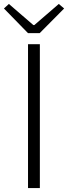

<svg xmlns="http://www.w3.org/2000/svg" viewBox="-36 -953 345 973"><path d="M106 0H166V-729H106ZM106 -785H165L289 -910L262 -933L138 -826H133L9 -933L-16 -910Z"/></svg>

Font: Noto Sans Japanese Light
Style: Regular
Weight: 300
Designer: Ryoko NISHIZUKA (kana & ideographs); Paul D. Hunt (Latin, Greek & Cyrillic); Wenlong ZHANG (bopomofo); Sandoll Communica
Foundry: Adobe Systems Incorporated
Version: Version 1.000;PS 1;hotconv 1.0.78;makeotf.lib2.5.61930